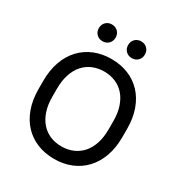

<svg xmlns="http://www.w3.org/2000/svg" viewBox="-206 -1039 1121 1192"><g transform="rotate(30 355.0 -443.5)"><path d="M355 8Q288 8 233 -14.5Q178 -37 138.5 -79Q99 -121 77 -182Q55 -243 55 -321V-379Q55 -456 77 -517Q99 -578 139 -620.5Q179 -663 234 -685.5Q289 -708 355 -708Q422 -708 477 -685.5Q532 -663 571.5 -621Q611 -579 633 -518Q655 -457 655 -379V-321Q655 -244 633 -183Q611 -122 571 -79.5Q531 -37 476 -14.5Q421 8 355 8ZM355 -82Q399 -82 436 -97.5Q473 -113 500 -143Q527 -173 542 -217.5Q557 -262 557 -321V-379Q557 -437 542 -481.5Q527 -526 500 -556.5Q473 -587 436 -602.5Q399 -618 355 -618Q311 -618 274 -602.5Q237 -587 210 -557Q183 -527 168 -482Q153 -437 153 -379V-321Q153 -263 168 -218.5Q183 -174 210 -143.5Q237 -113 274 -97.5Q311 -82 355 -82ZM250 -775Q224 -775 207 -792Q190 -809 190 -835Q190 -861 207 -878Q224 -895 250 -895Q276 -895 293 -878Q310 -861 310 -835Q310 -809 293 -792Q276 -775 250 -775ZM460 -775Q434 -775 417 -792Q400 -809 400 -835Q400 -861 417 -878Q434 -895 460 -895Q486 -895 503 -878Q520 -861 520 -835Q520 -809 503 -792Q486 -775 460 -775Z"/></g></svg>

Font: Retni Sans Medium
Style: Regular
Weight: 500
Designer: Vitaly Kuzmin
Foundry: ParaType Ltd.
Version: Version 1.00;March 2, 2019;FontCreator 11.5.0.2425 64-bit; t